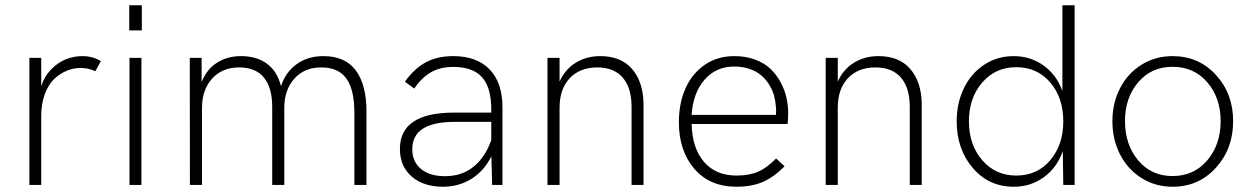

<svg xmlns="http://www.w3.org/2000/svg" viewBox="-20 -710 4805 737"><path d="M92.8 0V-487.8H138.2V-378.9Q150.4 -417.5 177 -444.3Q203.6 -471.2 233.9 -482.9Q264.2 -494.6 295.4 -494.6Q336.9 -494.6 367.2 -475.1L345.7 -436.5Q318.8 -449.2 289.6 -449.2Q262.7 -449.2 236.8 -438.7Q210.9 -428.2 188.5 -407.2Q166 -386.2 152.1 -348.9Q138.2 -311.5 138.2 -263.2V0Z M476.1 -593.3V-689.9H524.4V-593.3ZM477.1 0V-487.8H522.9V0Z M709 0 708.5 -487.8H753.9V-395Q772.9 -443.4 812.5 -469Q852.1 -494.6 905.8 -494.6Q964.8 -494.6 1004.4 -465.8Q1043.9 -437 1058.6 -379.4Q1077.1 -434.6 1119.9 -464.6Q1162.6 -494.6 1221.2 -494.6Q1305.2 -494.6 1345.9 -439.5Q1386.7 -384.3 1386.7 -282.2V0H1340.3V-277.3Q1340.3 -365.2 1309.8 -408.2Q1279.3 -451.2 1212.9 -451.2Q1148.4 -451.2 1109.9 -408.2Q1071.3 -365.2 1071.3 -295.9V0H1024.9V-299.8Q1024.9 -373 993.2 -412.1Q961.4 -451.2 897.9 -451.2Q833 -451.2 794.2 -408.2Q755.4 -365.2 755.4 -295.9V0Z M1719.7 -494.6Q1810.5 -494.6 1859.6 -443.4Q1908.7 -392.1 1908.7 -298.8V0H1869.1L1866.2 -109.9Q1837.4 -52.7 1788.8 -22.9Q1740.2 6.8 1680.7 6.8Q1606 6.8 1560.5 -32.2Q1515.1 -71.3 1515.1 -138.7Q1515.1 -277.8 1723.1 -277.8H1865.7V-291Q1865.7 -373.5 1830.6 -413.3Q1795.4 -453.1 1719.7 -453.1Q1669.9 -453.1 1634.3 -432.6Q1598.6 -412.1 1569.8 -370.1L1534.2 -396.5Q1570.3 -446.8 1614.3 -470.7Q1658.2 -494.6 1719.7 -494.6ZM1688.5 -33.7Q1752.4 -33.7 1797.4 -69.8Q1842.3 -106 1865.7 -171.9V-242.2H1725.1Q1562.5 -242.2 1562.5 -137.2Q1562.5 -89.4 1595.9 -61.5Q1629.4 -33.7 1688.5 -33.7Z M2081.5 0V-487.8H2127.9V-396.5Q2148.4 -443.4 2189.7 -469Q2231 -494.6 2283.7 -494.6Q2363.3 -494.6 2405.8 -445.8Q2448.2 -397 2450.2 -314.5V0H2404.3V-299.3Q2404.3 -372.6 2370.6 -411.9Q2336.9 -451.2 2272.5 -451.2Q2206.1 -451.2 2167 -409.9Q2127.9 -368.7 2127.9 -295.9V0Z M2807.1 6.8Q2704.1 6.8 2645 -62.3Q2585.9 -131.3 2585.9 -241.2Q2585.9 -312.5 2610.8 -369.6Q2635.7 -426.8 2684.6 -460.7Q2733.4 -494.6 2798.8 -494.6Q2843.8 -494.6 2879.9 -480.7Q2916 -466.8 2939 -444.3Q2961.9 -421.9 2977.3 -392.6Q2992.7 -363.3 2999 -334.2Q3005.4 -305.2 3005.4 -275.9Q3005.4 -245.1 3002.4 -233.9H2634.8Q2637.2 -140.6 2682.6 -88.4Q2728 -36.1 2807.1 -36.1Q2855.5 -36.1 2889.6 -50.8Q2923.8 -65.4 2959 -101.6L2991.7 -71.8Q2949.7 -29.3 2907.2 -11.2Q2864.7 6.8 2807.1 6.8ZM2634.8 -269H2958.5Q2960 -284.7 2958.5 -299.3Q2957 -321.8 2951.2 -343Q2945.3 -364.3 2932.6 -384.8Q2919.9 -405.3 2902.1 -420.7Q2884.3 -436 2857.4 -445.3Q2830.6 -454.6 2798.3 -454.6Q2728 -454.6 2684.1 -403.6Q2640.1 -352.5 2634.8 -269Z M3149.4 0V-487.8H3195.8V-396.5Q3216.3 -443.4 3257.6 -469Q3298.8 -494.6 3351.6 -494.6Q3431.2 -494.6 3473.6 -445.8Q3516.1 -397 3518.1 -314.5V0H3472.2V-299.3Q3472.2 -372.6 3438.5 -411.9Q3404.8 -451.2 3340.3 -451.2Q3273.9 -451.2 3234.9 -409.9Q3195.8 -368.7 3195.8 -295.9V0Z M3871.6 6.8Q3775.4 6.8 3713.9 -65.4Q3652.3 -137.7 3652.3 -244.6Q3652.3 -314 3679.7 -370.8Q3707 -427.7 3757.3 -461.2Q3807.6 -494.6 3871.1 -494.6Q3935.5 -494.6 3985.8 -458.5Q4036.1 -422.4 4058.1 -360.8V-689.9H4105V0H4061.5L4059.6 -129.9Q4037.6 -66.9 3987.1 -30Q3936.5 6.8 3871.6 6.8ZM3881.3 -36.1Q3961.4 -36.1 4011.5 -95.2Q4061.5 -154.3 4061.5 -244.6Q4061.5 -334.5 4011.5 -393.3Q3961.4 -452.1 3881.3 -452.1Q3800.8 -452.1 3750 -392.8Q3699.2 -333.5 3699.2 -244.6Q3699.2 -154.8 3750 -95.5Q3800.8 -36.1 3881.3 -36.1Z M4481 6.8Q4414.6 6.8 4361.6 -26.6Q4308.6 -60.1 4279.3 -117.4Q4250 -174.8 4250 -245.1Q4250 -314.5 4279.3 -371.3Q4308.6 -428.2 4361.6 -461.4Q4414.6 -494.6 4481 -494.6Q4581.1 -494.6 4647.2 -422.6Q4713.4 -350.6 4713.4 -245.1Q4713.4 -138.7 4647.2 -65.9Q4581.1 6.8 4481 6.8ZM4481 -34.2Q4563 -34.2 4614.3 -94.7Q4665.5 -155.3 4665.5 -245.1Q4665.5 -334.5 4614.3 -394Q4563 -453.6 4481 -453.6Q4399.4 -453.6 4348.9 -394Q4298.3 -334.5 4298.3 -245.1Q4298.3 -154.8 4348.9 -94.5Q4399.4 -34.2 4481 -34.2Z"/></svg>

Font: HK Grotesk Light Legacy
Style: Regular
Weight: 300
Designer: Alfredo Marco Pradil
Foundry: Hanken Design Co.
Version: Version 2.022;PS 002.022;hotconv 1.0.88;makeotf.lib2.5.64775